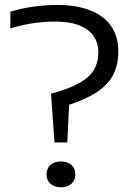

<svg xmlns="http://www.w3.org/2000/svg" viewBox="-20 -770 544 796"><path d="M191.5 -381.5Q266 -401.5 308.5 -425.5Q351 -449.5 369.2 -480Q387.5 -510.5 387.5 -553Q387.5 -613.5 341.8 -647Q296 -680.5 209 -680.5Q113 -680.5 23 -652V-721.5Q66.5 -735 116.5 -742.2Q166.5 -749.5 216 -749.5Q297.5 -749.5 354.8 -726.8Q412 -704 441.2 -661Q470.5 -618 470.5 -557.5Q470.5 -502 450 -461.5Q429.5 -421 385 -390.5Q340.5 -360 266.5 -335.5L259 -179.5H206ZM173 -46.5Q173 -71.5 189 -86Q205 -100.5 232.5 -100.5Q260 -100.5 276.2 -85.8Q292.5 -71 292.5 -46.5Q292.5 -23 276.2 -8.2Q260 6.5 232.5 6.5Q205.5 6.5 189.2 -8Q173 -22.5 173 -46.5Z"/></svg>

Font: Encode Sans Expanded
Style: Regular
Weight: 400
Width: 7
Designer: Multiple Designers
Foundry: Impallari Type
Version: Version 2.000